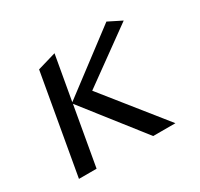

<svg xmlns="http://www.w3.org/2000/svg" viewBox="-114 -649 827 793"><g transform="rotate(-30 300.0 -253.0)"><path d="M186 -281 136.5 0H52.5L136 -474L224.5 -500L187 -288L475.5 -506L539.5 -474L282 -288L512.5 0H406.5Z"/></g></svg>

Font: JuliaMono Light
Style: Italic
Weight: 300
Italic angle: -9°
Monospace: yes
Designer: cormullion
Foundry: corm
Version: Version 0.054; ttfautohint (v1.8.4)